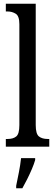

<svg xmlns="http://www.w3.org/2000/svg" viewBox="-20 -780 293 1021"><path d="M11 0V-41H21Q50 -41 66.5 -54.5Q83 -68 83 -115V-651Q83 -695 63.5 -707Q44 -719 21 -719H11V-760H170V-115Q170 -68 187 -54.5Q204 -41 233 -41H242V0ZM66 208Q73 174 80.5 136Q88 98 92 61H167V71Q161 92 149.5 119Q138 146 124.5 173Q111 200 99 221H66Z"/></svg>

Font: Noto Serif Thai ExtraCondensed
Style: Regular
Weight: 400
Width: 2
Designer: Monotype Design Team
Foundry: Monotype Imaging Inc.
Version: Version 2.002; ttfautohint (v1.8.4.7-5d5b)